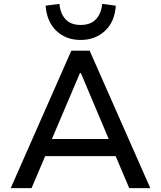

<svg xmlns="http://www.w3.org/2000/svg" viewBox="-20 -965 826 985"><path d="M35 0 346 -705H440L751 0H643L558 -200L607 -164H179L227 -200L142 0ZM390 -590 237 -230 212 -252H574L547 -230L395 -590ZM394 -760Q318 -760 269 -807Q220 -854 214 -936L285 -945Q289 -896 316 -866.5Q343 -837 393 -837Q446 -837 473 -867Q500 -897 504 -945L574 -936Q569 -854 519 -807Q469 -760 394 -760Z"/></svg>

Font: Nunito Sans 12pt ExtraLight 6pt Medium
Style: Regular
Weight: 500
Version: Version 3.101;gftools[0.9.27]